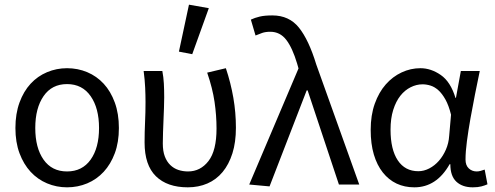

<svg xmlns="http://www.w3.org/2000/svg" viewBox="-20 -790 2121 822"><path d="M267 12Q222 12 181.5 -5Q141 -22 111 -54.5Q81 -87 63.5 -134Q46 -181 46 -242Q46 -303 63.5 -351Q81 -399 111 -431.5Q141 -464 181.5 -481Q222 -498 267 -498Q313 -498 353.5 -481Q394 -464 424 -431.5Q454 -399 471.5 -351Q489 -303 489 -242Q489 -181 471.5 -134Q454 -87 424 -54.5Q394 -22 353.5 -5Q313 12 267 12ZM267 -56Q332 -56 368 -106.5Q404 -157 404 -242Q404 -327 368 -378.5Q332 -430 267 -430Q202 -430 166.5 -378.5Q131 -327 131 -242Q131 -157 166.5 -106.5Q202 -56 267 -56Z M784 12Q696 12 647.5 -35.5Q599 -83 599 -180Q599 -224 601 -266.5Q603 -309 603 -353Q603 -382 601.5 -415Q600 -448 595 -486H675Q680 -460 681.5 -432.5Q683 -405 683 -373Q683 -352 682 -327.5Q681 -303 680 -276.5Q679 -250 678 -224Q677 -198 677 -176Q677 -143 685.5 -120.5Q694 -98 709 -83.5Q724 -69 743.5 -62.5Q763 -56 785 -56Q838 -56 872.5 -100.5Q907 -145 907 -240Q907 -296 898.5 -354Q890 -412 867 -479L947 -498Q968 -435 979 -371.5Q990 -308 990 -243Q990 -181 975 -133.5Q960 -86 933 -53.5Q906 -21 868 -4.5Q830 12 784 12ZM746 -569 789 -770 874 -755 803 -558Z M1134 8 1047 0 1258 -497 1252 -518Q1232 -585 1205.5 -619.5Q1179 -654 1137 -654Q1117 -654 1102.5 -649Q1088 -644 1074 -638L1054 -706Q1071 -714 1092 -719Q1113 -724 1146 -724Q1218 -724 1260 -671.5Q1302 -619 1334 -514L1518 0H1431L1297 -403H1293Z M1754 12Q1712 12 1678 -4Q1644 -20 1619 -51.5Q1594 -83 1580.5 -128.5Q1567 -174 1567 -234Q1567 -297 1584.5 -346Q1602 -395 1631.5 -428.5Q1661 -462 1699.5 -480Q1738 -498 1780 -498Q1825 -498 1867 -469Q1909 -440 1930 -371H1932L1953 -486H2034Q2024 -438 2013.5 -385.5Q2003 -333 1994 -282Q1985 -231 1979 -185.5Q1973 -140 1973 -107Q1973 -82 1987 -69Q2001 -56 2021 -56Q2029 -56 2038 -58.5Q2047 -61 2055 -64L2067 -1Q2056 4 2041 8Q2026 12 2004 12Q1960 12 1934 -12Q1908 -36 1908 -87H1905Q1849 12 1754 12ZM1771 -57Q1795 -57 1818 -69Q1841 -81 1859 -101.5Q1877 -122 1889 -149.5Q1901 -177 1903 -208L1911 -299Q1901 -339 1887 -364Q1873 -389 1857 -403.5Q1841 -418 1823.5 -423.5Q1806 -429 1789 -429Q1763 -429 1738 -416.5Q1713 -404 1694 -380Q1675 -356 1663.5 -319.5Q1652 -283 1652 -235Q1652 -150 1683 -103.5Q1714 -57 1771 -57Z"/></svg>

Font: Giro Regular
Style: Regular
Weight: 400
Designer: Paul D. Hunt
Foundry: Adobe Systems Incorporated
Version: Version 1.000;PS 1.0;hotconv 1.0.88;makeotf.lib2.5.647800